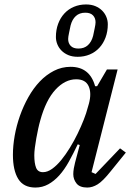

<svg xmlns="http://www.w3.org/2000/svg" viewBox="-20 -830 596 862"><path d="M139 12Q86 12 62 -26.5Q38 -65 38 -135Q38 -176 46 -221Q54 -266 69.5 -310Q85 -354 107.5 -394Q130 -434 158.5 -464Q187 -494 222 -512Q257 -530 297 -530Q383 -530 407 -443H416L460 -518H508L391 -57L409 -49L519 -164L545 -145L477 -61Q442 -17 418.5 -2.5Q395 12 372 12Q338 12 323.5 -6.5Q309 -25 309 -48Q309 -60 311.5 -74.5Q314 -89 317 -100L338 -179L329 -182Q309 -140 289 -104Q269 -68 246 -42.5Q223 -17 196.5 -2.5Q170 12 139 12ZM173 -57Q193 -57 214 -72Q235 -87 255 -111.5Q275 -136 294 -167Q313 -198 328.5 -230Q344 -262 356 -292.5Q368 -323 374 -347L379 -364Q392 -412 378 -443Q364 -474 322 -474Q272 -474 229 -427.5Q186 -381 161 -290Q156 -273 151.5 -252Q147 -231 143 -209Q139 -187 136.5 -167Q134 -147 134 -133Q134 -97 142 -77Q150 -57 173 -57ZM332 -612Q358 -612 374.5 -627Q391 -642 398 -669Q401 -684 405 -702.5Q409 -721 409 -730Q409 -749 397.5 -761Q386 -773 363 -773Q337 -773 320.5 -758Q304 -743 297 -716Q294 -701 290 -682.5Q286 -664 286 -655Q286 -636 297.5 -624Q309 -612 332 -612ZM329 -575Q305 -575 287 -582.5Q269 -590 256.5 -602.5Q244 -615 237.5 -631Q231 -647 231 -664Q231 -696 241 -723Q251 -750 269 -769.5Q287 -789 312 -799.5Q337 -810 366 -810Q390 -810 408 -802.5Q426 -795 438.5 -782.5Q451 -770 457.5 -754Q464 -738 464 -721Q464 -689 454 -662Q444 -635 426 -615.5Q408 -596 383 -585.5Q358 -575 329 -575Z"/></svg>

Font: IBM Plex Serif Text
Style: Italic
Weight: 450
Italic angle: -14°
Designer: Mike Abbink, Paul van der Laan, Pieter van Rosmalen
Foundry: Bold Monday
Version: Version 3.001